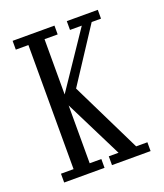

<svg xmlns="http://www.w3.org/2000/svg" viewBox="-104 -594 568 666"><g transform="rotate(-20 180.0 -261.5)"><path d="M19.5 0V-32.5H66V-490.5H19.5V-523H174V-490.5H125.5V-286.5L263 -490.5H219.5V-523H334V-490.5H299.5L162.5 -281L163.5 -305L297 -32.5H338.5V0H196V-32.5H232L117 -263L125.5 -262V-32.5H168.5V0Z"/></g></svg>

Font: Imbue Thin 10pt Light
Style: Regular
Weight: 300
Version: Version 1.102